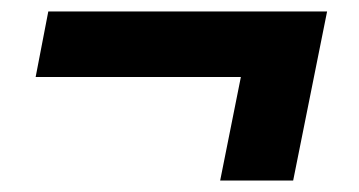

<svg xmlns="http://www.w3.org/2000/svg" viewBox="-20 -450 625 334"><path d="M549 -430 490 -136H363L399 -316H42L64 -430Z"/></svg>

Font: TypoPRO Montserrat Alternates
Style: Bold Italic
Weight: 700
Italic angle: -11.3°
Designer: Julieta Ulanovsky
Foundry: Julieta Ulanovsky
Version: Version 6.001